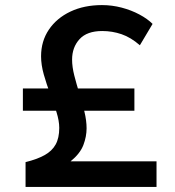

<svg xmlns="http://www.w3.org/2000/svg" viewBox="-20 -735 688 755"><path d="M80.5 0V-97.5Q125.5 -108.5 155 -124.8Q184.5 -141 198.8 -166.8Q213 -192.5 213 -232Q213 -259.5 202.2 -294Q191.5 -328.5 177.2 -366.2Q163 -404 152.2 -442Q141.5 -480 141.5 -513.5Q141.5 -573 172.2 -618.5Q203 -664 257 -689.5Q311 -715 381 -715Q420.5 -715 458.5 -705Q496.5 -695 528.2 -678Q560 -661 580 -641L530 -557Q494.5 -588 458 -600.5Q421.5 -613 382 -613Q322 -613 292.8 -581Q263.5 -549 263.5 -500.5Q263.5 -472 272.2 -437.8Q281 -403.5 292.2 -367.2Q303.5 -331 312 -295.8Q320.5 -260.5 320.5 -230.5Q320.5 -198 307.8 -164.5Q295 -131 257.5 -100.5H595.5V0ZM70 -299.5V-387H508.5V-299.5Z"/></svg>

Font: Geologica Medium
Style: Regular
Weight: 500
Designer: Sindre Bremnes, Frode Helland
Foundry: Monokrom Skriftforlag AS
Version: Version 1.010;gftools[0.9.28]